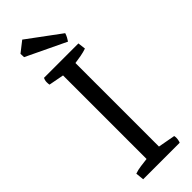

<svg xmlns="http://www.w3.org/2000/svg" viewBox="-301 -938 957 957"><g transform="rotate(-45 178.0 -459.0)"><path d="M61.5 -850.1 60.5 -874.5 116.7 -918.5 291 -789.6Q286.6 -776.4 282 -768.1Q277.3 -759.8 271 -750ZM46.4 -43.9Q65.4 -50.8 89.6 -54Q113.8 -57.1 134.3 -59.6V-648.4L54.2 -663.6Q53.2 -666 53 -672.6Q52.7 -679.2 52.7 -683.1Q52.7 -689.9 54.7 -696.8Q56.6 -703.6 58.6 -707H301.3L306.2 -666Q288.6 -659.7 265.1 -655.3Q241.7 -650.9 221.7 -648.4V-59.6L312.5 -43Q313.5 -40.5 313.7 -35.9Q314 -31.2 314 -27.8Q314 -21 312 -12.2Q310.1 -3.4 308.1 0H50.8Z"/></g></svg>

Font: Fjord
Style: One
Weight: 400
Designer: Viktoriya Grabowska
Foundry: Viktoriya Grabowska
Version: Version 1.002